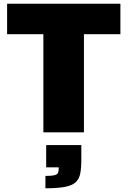

<svg xmlns="http://www.w3.org/2000/svg" viewBox="-20 -708 682 1027"><path d="M212 0V-525H18V-688H624V-525H429V0ZM223 299V233Q255 233 270 229.5Q285 226 289.5 218Q294 210 294 196V187H227V68H415V146Q415 191 409 221Q403 251 383.5 268Q364 285 325.5 292Q287 299 223 299Z"/></svg>

Font: Saira SemiExpanded ExtraBold
Style: Regular
Weight: 800
Width: 6
Designer: Hector Gatti with collaboration of the Omnibus-Type team
Foundry: Omnibus-Type
Version: Version 1.101